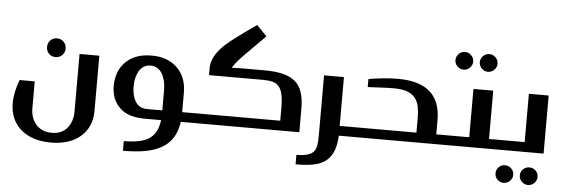

<svg xmlns="http://www.w3.org/2000/svg" viewBox="-50 -749 3252 1100"><g transform="rotate(5 1576.0 -198.5)"><path d="M215.3 -399.4Q231 -415 252.9 -415Q275.9 -415 291.5 -399.4Q307.1 -383.8 307.1 -360.8Q307.1 -337.9 291.5 -322.3Q276.4 -307.1 252.9 -307.1Q230.5 -307.1 215.3 -322.3Q200.2 -337.4 200.2 -360.8Q200.2 -384.3 215.3 -399.4ZM502.9 -336.9V-17.1Q502.9 27.8 486.8 64.5Q470.7 101.6 440.9 127.4Q410.6 154.3 368.2 168.5Q325.2 183.1 270 183.1Q160.2 183.1 95.7 127Q32.2 71.3 32.2 -24.9Q32.2 -84 60.1 -158.2H147V-3.9Q147 22 154.3 45.4Q161.1 67.4 176.8 86.9Q190.9 105 215.3 116.2Q238.3 127 270 127Q299.8 127 322.3 116.7Q344.2 106.9 359.4 87.9Q374 69.3 381.3 46.9Q389.2 22.5 389.2 -1V-336.9Z M600.1 -171.9Q600.1 -211.4 612.3 -246.1Q624.5 -281.2 650.4 -307.6Q676.8 -335 713.4 -349.1Q751 -363.8 801.8 -363.8Q853.5 -363.8 890.1 -348.6Q927.2 -333.5 953.1 -306.6Q978.5 -280.3 991.2 -245.6Q1003.9 -210.4 1003.9 -171.9V-56.2H1056.6Q1072.8 -56.2 1072.8 -43.9V-13.2Q1072.8 0 1056.6 0H1001Q993.2 57.1 966.8 96.2Q941.4 133.8 899.9 155.3Q858.4 176.8 804.2 185.5Q752.9 193.8 685.1 193.8V138.2Q731.9 138.2 768.6 131.3Q804.7 124.5 829.1 108.9Q853 93.3 868.2 66.4Q882.3 40.5 887.7 0H794.9Q696.3 0 648.4 -47.4Q600.1 -94.7 600.1 -171.9ZM889.6 -170.9Q889.6 -201.7 884.3 -223.6Q877.9 -249.5 867.7 -266.6Q856 -285.6 840.3 -295.4Q822.8 -306.2 800.8 -306.2Q778.8 -306.2 762.2 -295.9Q745.1 -285.6 735.4 -268.6Q725.1 -251 719.2 -228Q713.9 -207 713.9 -179.2Q713.9 -124.5 735.8 -90.3Q757.8 -56.2 802.7 -56.2H889.6Z M1054.7 0Q1038.6 0 1038.6 -16.1V-40Q1038.6 -56.2 1054.7 -56.2H1567.9V-133.8Q1567.9 -178.7 1561 -208.5Q1554.7 -236.8 1540.5 -252.9Q1526.4 -269 1504.4 -274.9Q1481.4 -280.8 1448.7 -280.8H1138.7V-326.2Q1138.7 -354.5 1157.2 -390.1Q1174.8 -423.8 1213.9 -460Q1259.8 -501.5 1388.7 -590.8L1446.8 -530.8L1317.9 -400.9Q1278.3 -358.9 1264.6 -334Q1276.4 -334.5 1300.8 -335.4Q1316.9 -335.9 1342.8 -335.9H1451.7Q1515.6 -335.9 1558.6 -325.2Q1602.1 -314.5 1630.4 -290.5Q1657.2 -268.1 1669.9 -229Q1682.6 -189.9 1682.6 -137.2V0Z M1909.7 -336.9V-56.2H1974.6Q1990.2 -56.2 1990.2 -40V-11.2Q1990.2 0 1974.6 0H1909.7Q1906.7 58.6 1890.6 94.2Q1874.5 130.4 1845.7 150.4Q1816.4 170.9 1773.9 178.2Q1734.4 185.1 1677.2 185.1V130.9Q1713.4 130.4 1737.3 124Q1760.3 118.2 1773.4 105Q1786.6 91.8 1791 69.3Q1795.4 46.9 1795.4 11.2V-336.9Z M2219.2 -354Q2343.3 -354 2404.8 -299.3Q2465.3 -245.1 2465.3 -137.2V-56.2H2513.2Q2528.3 -56.2 2528.3 -38.1V-12.2Q2528.3 0 2514.2 0H1972.2Q1957 0 1957 -16.1V-40Q1957 -56.2 1972.2 -56.2H2351.1V-140.1Q2351.1 -177.2 2345.7 -204.1Q2339.8 -233.4 2324.2 -253.9Q2308.1 -274.9 2278.3 -286.6Q2249.5 -297.9 2198.2 -297.9Q2165.5 -297.9 2130.9 -295.9Q2116.7 -294.9 2089.6 -293.7Q2062.5 -292.5 2050.3 -292V-337.9Q2090.8 -345.2 2134.3 -349.6Q2178.2 -354 2219.2 -354Z M2537.6 -490.2Q2537.6 -510.7 2552.7 -525.9Q2567.9 -541 2588.9 -541Q2609.4 -541 2624.5 -525.9Q2639.6 -510.7 2639.6 -490.2Q2639.6 -469.2 2624.5 -454.1Q2609.4 -439 2588.9 -439Q2567.9 -439 2552.7 -454.1Q2537.6 -469.2 2537.6 -490.2ZM2677.7 -490.2Q2677.7 -510.7 2692.9 -525.9Q2708 -541 2728.5 -541Q2749.5 -541 2764.6 -525.9Q2779.8 -510.7 2779.8 -490.2Q2779.8 -469.2 2764.6 -454.1Q2749.5 -439 2728.5 -439Q2708 -439 2692.9 -454.1Q2677.7 -469.2 2677.7 -490.2ZM2510.7 0Q2494.6 0 2494.6 -14.2V-42Q2494.6 -56.2 2510.7 -56.2H2654.8V-334H2768.6V-56.2H2831.5Q2847.7 -56.2 2847.7 -40V-16.1Q2847.7 0 2831.5 0Z M3087.4 -334V0H2829.6Q2813.5 0 2813.5 -14.2V-42Q2813.5 -56.2 2829.6 -56.2H2973.6V-334ZM2909.7 100.6Q2924.8 115.7 2924.8 136.2Q2924.8 156.7 2909.7 171.9Q2894.5 187 2873.5 187Q2852.5 187 2837.4 171.9Q2822.8 157.2 2822.8 136.2Q2822.8 115.2 2837.4 100.6Q2852.1 85.9 2873.5 85.9Q2895 85.9 2909.7 100.6ZM2977.5 100.6Q2992.2 85.9 3013.7 85.9Q3035.2 85.9 3049.8 100.6Q3064.5 115.2 3064.5 136.2Q3064.5 157.2 3049.8 171.9Q3034.7 187 3013.7 187Q2992.7 187 2977.5 171.9Q2962.4 156.7 2962.4 136.2Q2962.4 115.7 2977.5 100.6Z"/></g></svg>

Font: SimahzazaarabicW05-Medium
Style: Regular
Weight: 500
Designer: Ahmed zaza
Foundry: Ahmed zaza
Version: Version 1.001